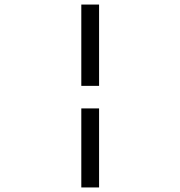

<svg xmlns="http://www.w3.org/2000/svg" viewBox="-20 -672 790 843"><path d="M337 -295V-652H415V-295ZM337 151V-196H415V151Z"/></svg>

Font: Inconsolata ExtraExpanded
Style: Regular
Weight: 400
Width: 8
Monospace: yes
Designer: Raph Levien, Cyreal, Brenton Simpson
Foundry: Raph Levien, Cyreal, Google
Version: Version 3.001; ttfautohint (v1.8.2.53-6de2)